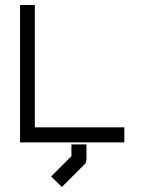

<svg xmlns="http://www.w3.org/2000/svg" viewBox="-20 -617 580 766"><path d="M265 -41H325V18Q325 31 317 39L227 129L184 87L265 6ZM60 -597H119V-109H476V-49H60Z"/></svg>

Font: 3270 Nerd Font Mono
Style: Regular
Weight: 400
Monospace: yes
Version: Version 3.0.1;Nerd Fonts 3.0.0